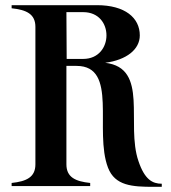

<svg xmlns="http://www.w3.org/2000/svg" viewBox="-20 -720 660 743"><path d="M516 -96C466 -240 558 -457 387 -477C470 -488 521 -529 521 -583C521 -651 464 -700 355 -700H25V-688C82 -682 117 -666 117 -616V-84C117 -34 82 -18 25 -12V0H329V-12C272 -18 237 -34 237 -84V-465H276C439 -465 343 -215 398 -71C425 -1 492 3 574 3H606V-9C570 -9 540 -25 516 -96ZM302 -492H238L237 -673H302C362 -673 392 -629 392 -583C392 -538 362 -492 302 -492Z"/></svg>

Font: Sprat Condensed Medium
Style: Regular
Weight: 500
Width: 3
Designer: Ethan Nakache
Foundry: Collletttivo
Version: Version 2.000;Glyphs 3.2 (3217)